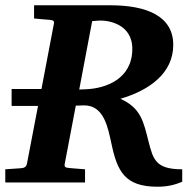

<svg xmlns="http://www.w3.org/2000/svg" viewBox="-33 -691 736 727"><path d="M657 -3V-50C556 -50 547 -87 529 -157C510 -232 500 -282 423 -317C536 -350 623 -416 623 -521C623 -632 519 -671 385 -671H96V-621C124 -618 154 -616 154 -616C167 -615 174 -612 171 -601L124 -354H11V-290H111L69 -71C66 -58 58 -55 46 -54C46 -54 16 -52 -13 -50V0H289V-50C259 -52 228 -55 228 -55C215 -56 210 -59 212 -70L254 -291C265 -291 278 -292 286 -292C362 -292 376 -205 389 -147C411 -42 440 16 563 16C599 16 627 10 657 -3ZM468 -506C468 -392 368 -356 292 -353C292 -353 275 -352 267 -352L316 -611L341 -613C372 -615 468 -603 468 -506Z"/></svg>

Font: Veleka
Style: Bold Italic
Weight: 700
Italic angle: -12°
Designer: Stefan Peev, Context Ltd, 2016; SIL International, 1997-2014.
Foundry: Stefan Peev, Context Ltd, 2016
Version: Version 5.000